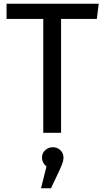

<svg xmlns="http://www.w3.org/2000/svg" viewBox="-20 -709 557 1025"><path d="M497 -608H306V0H211V-608H15V-689H507ZM319 133Q319 146 313.5 162Q308 178 293 210L252 296H199L228 180Q204 159 204 133Q204 109 221 93Q238 77 262 77Q286 77 302.5 93Q319 109 319 133Z"/></svg>

Font: Statis Sans
Style: Regular
Weight: 400
Designer: bBox Type GmbH
Foundry: bBox Type GmbH
Version: Version 1.000